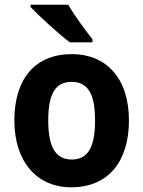

<svg xmlns="http://www.w3.org/2000/svg" viewBox="-20 -879 609 816"><path d="M270 -859H110V-849C144 -813 231 -733 277 -699H373V-712C345 -747 295 -815 270 -859ZM528 -367C528 -549 429 -649 286 -649C128 -649 41 -543 41 -367C41 -195 134 -83 283 -83C443 -83 528 -196 528 -367ZM185 -367C185 -478 214 -531 284 -531C355 -531 384 -478 384 -367C384 -256 355 -201 285 -201C215 -201 185 -256 185 -367Z"/></svg>

Font: Noto Sans Kannada UI SemiCondensed
Style: Bold
Weight: 700
Width: 4
Designer: Jelle Bosma - Monotype Design Team
Foundry: Monotype Imaging Inc.
Version: Version 2.005